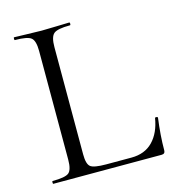

<svg xmlns="http://www.w3.org/2000/svg" viewBox="-96 -708 726 791"><g transform="rotate(-15 266.5 -312.5)"><path d="M185 -543V-85Q185 -44 199.5 -32.5Q214 -21 266 -21H374Q431 -21 465.5 -56.5Q500 -92 510 -154Q510 -155 513 -155.5Q516 -156 519 -155Q522 -154 522 -152Q512 -78 512 -15Q512 0 497 0H35Q33 0 33 -6Q33 -12 35 -12Q89 -12 104.5 -24.5Q120 -37 120 -81V-544Q120 -587 104.5 -600Q89 -613 35 -613Q33 -613 33 -619Q33 -625 35 -625Q50 -625 89 -623.5Q128 -622 152 -622Q178 -622 217 -623.5Q256 -625 270 -625Q273 -625 273 -619Q273 -613 270 -613Q216 -613 200.5 -599.5Q185 -586 185 -543Z"/></g></svg>

Font: Cormorant
Style: Regular
Weight: 400
Designer: Christian Thalmann (Catharsis Fonts)
Version: Version 1.000;PS 001.000;hotconv 1.0.70;makeotf.lib2.5.58329